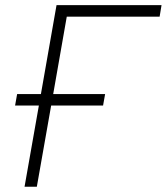

<svg xmlns="http://www.w3.org/2000/svg" viewBox="-20 -713 637 733"><path d="M73.7 0 128.4 -310.1H37.6L45.4 -354H136.2L195.8 -693.4H596.7L589.4 -649.4H234.9L183.1 -354H381.3L373.5 -310.1H175.3L120.6 0Z"/></svg>

Font: Cascadia Code NF ExtraLight
Style: Italic
Weight: 200
Italic angle: -10°
Monospace: yes
Designer: Aaron Bell
Foundry: Saja Typeworks
Version: Version 2404.023; ttfautohint (v1.8.4)